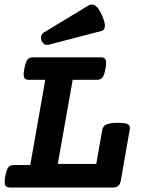

<svg xmlns="http://www.w3.org/2000/svg" viewBox="-20 -835 640 855"><path d="M181.6 -479.5H110.4Q102.1 -479.5 96.7 -481.4Q91.3 -483.4 88.4 -488.8Q85.4 -494.1 85.4 -503.9Q85.4 -513.7 88.4 -529.3Q91.3 -544.9 94.7 -554.7Q98.1 -564.5 102.8 -570.1Q107.4 -575.7 113.5 -577.6Q119.6 -579.6 127.9 -579.6H427.7Q436 -579.6 441.4 -577.6Q446.8 -575.7 449.7 -570.1Q452.6 -564.5 452.6 -554.7Q452.6 -544.9 449.7 -529.3Q446.8 -513.7 443.4 -503.9Q439.9 -494.1 435.3 -488.8Q430.7 -483.4 424.6 -481.4Q418.5 -479.5 410.2 -479.5H303.7L237.3 -105H408.7L435.5 -257.3Q438.5 -273.9 454.6 -281Q470.7 -288.1 505.9 -288.1Q523.4 -288.1 534.2 -286.4Q544.9 -284.7 550.5 -281Q556.2 -277.3 557.6 -271.5Q559.1 -265.6 557.6 -257.3L518.1 -31.7Q515.1 -14.6 506.6 -7.3Q498 0 481 0H25.9Q17.6 0 12 -2Q6.3 -3.9 3.7 -9.3Q1 -14.6 0.7 -24.4Q0.5 -34.2 3.4 -49.8Q6.3 -65.4 9.8 -75.2Q13.2 -85 17.8 -90.6Q22.5 -96.2 28.8 -98.1Q35.2 -100.1 43.5 -100.1H114.7ZM375.5 -811.5Q389.2 -819.3 404.3 -809.8Q419.4 -800.3 434.1 -767.1Q448.7 -733.4 447 -717Q445.3 -700.7 432.6 -697.3L198.2 -636.2Q186.5 -632.8 177.7 -638.4Q168.9 -644 165 -655.3Q161.1 -666 163.8 -675.5Q166.5 -685.1 176.3 -690.9Z"/></svg>

Font: Courier Prime
Style: Bold Italic
Weight: 700
Monospace: yes
Designer: Alan Dague-Greene
Foundry: Quote-Unquote Apps
Version: Version 1.202